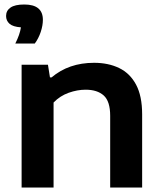

<svg xmlns="http://www.w3.org/2000/svg" viewBox="-20 -833 722 853"><path d="M76 0V-545.5H193L202 -489H209Q285.5 -554 398 -554Q461 -554 509.2 -530.8Q557.5 -507.5 584.5 -457Q611.5 -406.5 611.5 -325V0H469.5V-318.5Q469.5 -383 440.8 -408.8Q412 -434.5 360.5 -434.5Q323.5 -434.5 285 -420.8Q246.5 -407 218 -377.5V0ZM48 -639.5Q68.5 -680.5 73 -711.5Q37.5 -714 22.2 -727.5Q7 -741 7 -762Q7 -785.5 26.5 -799.2Q46 -813 88 -813Q170.5 -813 170.5 -745Q170.5 -720 161 -691.2Q151.5 -662.5 134.5 -639.5Z"/></svg>

Font: Encode Sans Exp SmBold
Style: Regular
Weight: 600
Width: 7
Designer: Multiple Designers
Foundry: Impallari Type
Version: Version 3.002; ttfautohint (v1.8.3) -l 8 -r 50 -G 200 -x 14 